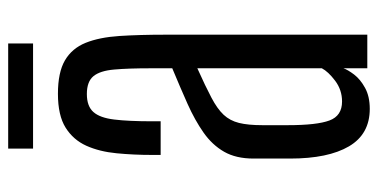

<svg xmlns="http://www.w3.org/2000/svg" viewBox="-243 -657 906 460"><g transform="rotate(-90 210.0 -427.0)"><path d="M179.2 5.9Q118.7 5.9 89.4 -43.9Q60.1 -93.8 60.1 -185.1V-272.5Q60.1 -314.5 76.4 -343Q92.8 -371.6 122.3 -392.3Q151.9 -413.1 191.2 -430.7Q230.5 -448.2 276.4 -467.3V-519Q276.4 -572.8 273.4 -606.4Q270.5 -640.1 257.6 -656Q244.6 -671.9 214.8 -671.9Q185.5 -671.9 171.6 -656.2Q157.7 -640.6 153.6 -606.2Q149.4 -571.8 149.4 -515.1V-495.1H68.8V-515.1Q68.8 -560.1 72.8 -600.8Q76.7 -641.6 90.8 -673.1Q105 -704.6 134.3 -722.9Q163.6 -741.2 215.3 -741.2Q266.6 -741.2 295.4 -724.4Q324.2 -707.5 337.4 -674.8Q350.6 -642.1 353.8 -593.8Q356.9 -545.4 356.9 -482.4V0H276.4V-57.1Q272.9 -46.9 261.5 -31.7Q250 -16.6 229.5 -5.4Q209 5.9 179.2 5.9ZM196.8 -60.5Q224.6 -60.5 246.6 -77.1Q268.6 -93.8 276.4 -108.9V-407.2Q232.9 -387.7 206.1 -373.5Q179.2 -359.4 165 -344.2Q150.9 -329.1 145.5 -307.4Q140.1 -285.6 140.1 -251.5V-190.4Q140.1 -120.6 151.4 -90.6Q162.6 -60.5 196.8 -60.5ZM84 -800.8V-860.4H335.9V-800.8Z"/></g></svg>

Font: Antonio ExtraLight
Style: Regular
Weight: 250
Designer: Vernon Adams
Foundry: Vernon Adams
Version: Version 1.002